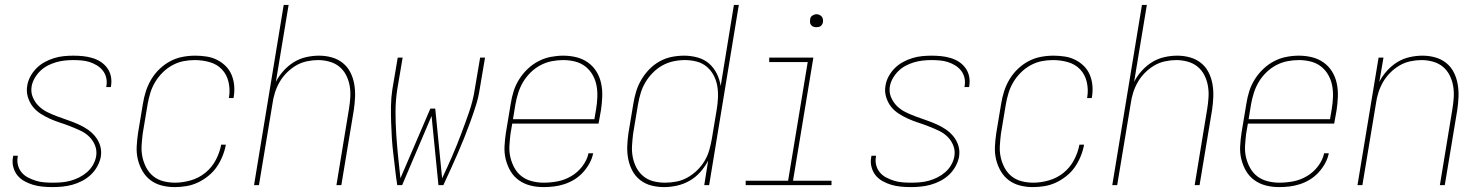

<svg xmlns="http://www.w3.org/2000/svg" viewBox="-20 -755 6040 783"><path d="M194 8Q173 8 153 6Q133 4 114.5 -1.5Q96 -7 79 -16.5Q62 -26 50.5 -40.5Q39 -55 34 -74.5Q29 -94 33 -114L34 -120H53L52 -115Q49 -97 53.5 -80.5Q58 -64 68.5 -51.5Q79 -39 94.5 -31Q110 -23 126 -18Q142 -13 159.5 -11.5Q177 -10 195 -10Q213 -10 231.5 -11.5Q250 -13 268 -18Q286 -23 303 -31.5Q320 -40 335 -53Q350 -66 359.5 -83Q369 -100 372 -117Q376 -141 367.5 -162Q359 -183 343.5 -198Q328 -213 307.5 -222.5Q287 -232 266.5 -240Q246 -248 224.5 -255Q203 -262 183 -271Q163 -280 144.5 -292Q126 -304 113 -321Q100 -338 93.5 -360Q87 -382 91 -405Q94 -425 104 -443.5Q114 -462 129 -477Q144 -492 162.5 -502Q181 -512 200.5 -518Q220 -524 240 -526Q260 -528 279 -528Q299 -528 318.5 -526Q338 -524 356.5 -518.5Q375 -513 390.5 -503Q406 -493 417 -478Q428 -463 432 -444.5Q436 -426 433 -406L432 -400H413L414 -405Q417 -422 413 -438.5Q409 -455 399 -467.5Q389 -480 375 -488.5Q361 -497 345.5 -502Q330 -507 312.5 -508.5Q295 -510 278 -510Q261 -510 243 -508Q225 -506 208 -501Q191 -496 174.5 -487.5Q158 -479 144.5 -466Q131 -453 121.5 -436.5Q112 -420 109 -403Q105 -379 114 -358Q123 -337 138.5 -322Q154 -307 173.5 -297.5Q193 -288 214.5 -280Q236 -272 256.5 -265Q277 -258 297.5 -249Q318 -240 336 -228Q354 -216 368 -199Q382 -182 388.5 -160.5Q395 -139 391 -115Q387 -95 376.5 -76Q366 -57 350 -42Q334 -27 314.5 -17Q295 -7 275 -1.5Q255 4 234.5 6Q214 8 194 8Z M692 8Q665 8 639.5 1.5Q614 -5 594 -20Q574 -35 561 -57.5Q548 -80 542 -105.5Q536 -131 537.5 -158.5Q539 -186 543 -213L563 -333Q567 -358 575 -383Q583 -408 597 -431.5Q611 -455 631 -474Q651 -493 674.5 -505.5Q698 -518 724 -523Q750 -528 776 -528Q799 -528 822 -524.5Q845 -521 865 -511Q885 -501 900.5 -485.5Q916 -470 924.5 -449.5Q933 -429 935 -406Q937 -383 933 -359L932 -355H913L914 -359Q919 -390 912 -420.5Q905 -451 885 -472Q865 -493 835.5 -501.5Q806 -510 774 -510Q751 -510 728 -505.5Q705 -501 683 -489Q661 -477 643 -459Q625 -441 612.5 -420Q600 -399 593 -376Q586 -353 582 -330L562 -210Q559 -186 557.5 -161.5Q556 -137 561 -114Q566 -91 577 -70.5Q588 -50 605.5 -36Q623 -22 646 -16Q669 -10 694 -10Q725 -10 758 -19.5Q791 -29 817.5 -50.5Q844 -72 860 -102.5Q876 -133 882 -165H901Q897 -142 887.5 -118.5Q878 -95 864 -74.5Q850 -54 829.5 -37.5Q809 -21 786.5 -10.5Q764 0 740 4Q716 8 692 8Z M1016 0 1137 -735H1157L1105 -421Q1117 -445 1136.5 -466.5Q1156 -488 1179 -502Q1202 -516 1228.5 -522Q1255 -528 1281 -528Q1308 -528 1333 -521Q1358 -514 1377.5 -498.5Q1397 -483 1408.5 -460.5Q1420 -438 1424.5 -412.5Q1429 -387 1428 -360.5Q1427 -334 1423 -307L1372 0H1352L1403 -310Q1407 -334 1408.5 -358Q1410 -382 1406 -405Q1402 -428 1391.5 -448.5Q1381 -469 1364 -483Q1347 -497 1324 -503.5Q1301 -510 1277 -510Q1255 -510 1231.5 -505Q1208 -500 1187.5 -488Q1167 -476 1149.5 -458.5Q1132 -441 1120 -420Q1108 -399 1101 -376.5Q1094 -354 1091 -331L1036 0Z M1600 0Q1595 -32 1591.5 -64Q1588 -96 1584 -128Q1580 -160 1578 -192.5Q1576 -225 1575 -258Q1574 -291 1574.5 -324Q1575 -357 1580 -390L1602 -520H1622L1600 -390Q1593 -344 1593 -298Q1593 -252 1596 -207Q1599 -162 1603.5 -117Q1608 -72 1613 -28L1735 -312H1755L1783 -28Q1804 -72 1823.5 -117Q1843 -162 1860 -207Q1877 -252 1893 -298Q1909 -344 1916 -390L1938 -520H1958L1936 -390Q1931 -357 1920.5 -324Q1910 -291 1898 -258Q1886 -225 1873 -192.5Q1860 -160 1846 -128Q1832 -96 1817.5 -64Q1803 -32 1788 0H1768L1740 -282L1620 0Z M2196 8Q2168 8 2142.5 1.5Q2117 -5 2096 -20Q2075 -35 2062 -57Q2049 -79 2042.5 -105Q2036 -131 2037.5 -158.5Q2039 -186 2043 -213L2063 -333Q2067 -359 2075 -384Q2083 -409 2097.5 -432Q2112 -455 2132 -474Q2152 -493 2176 -505.5Q2200 -518 2226 -523Q2252 -528 2277 -528Q2305 -528 2331 -521.5Q2357 -515 2378 -500Q2399 -485 2412.5 -463Q2426 -441 2431.5 -415Q2437 -389 2436 -361.5Q2435 -334 2431 -307L2421 -251H2069L2062 -210Q2059 -186 2057.5 -161Q2056 -136 2061.5 -113Q2067 -90 2078.5 -69.5Q2090 -49 2108 -35.5Q2126 -22 2149.5 -16Q2173 -10 2197 -10Q2226 -10 2254.5 -15.5Q2283 -21 2309.5 -36.5Q2336 -52 2355 -77Q2374 -102 2380 -130H2399Q2395 -109 2384 -89Q2373 -69 2357.5 -52Q2342 -35 2322.5 -23Q2303 -11 2281.5 -4Q2260 3 2238.5 5.5Q2217 8 2196 8ZM2072 -269H2404L2411 -310Q2415 -334 2416 -359Q2417 -384 2412.5 -407Q2408 -430 2396.5 -450Q2385 -470 2367 -484Q2349 -498 2325.5 -504Q2302 -510 2277 -510Q2254 -510 2230.5 -505.5Q2207 -501 2185 -489.5Q2163 -478 2144.5 -460Q2126 -442 2113.5 -421Q2101 -400 2093.5 -376.5Q2086 -353 2082 -330Z M2688 8Q2661 8 2636 1.5Q2611 -5 2591 -20.5Q2571 -36 2559 -58.5Q2547 -81 2542 -106.5Q2537 -132 2538 -159Q2539 -186 2543 -213L2563 -333Q2567 -358 2574.5 -382.5Q2582 -407 2595.5 -430Q2609 -453 2628 -472.5Q2647 -492 2670.5 -505Q2694 -518 2719.5 -523Q2745 -528 2770 -528Q2798 -528 2825 -520.5Q2852 -513 2871.5 -496Q2891 -479 2903 -455Q2915 -431 2919 -404L2973 -735H2993L2872 0H2852L2868 -100Q2855 -75 2836 -53.5Q2817 -32 2792.5 -18Q2768 -4 2741 2Q2714 8 2688 8ZM2692 -10Q2715 -10 2738.5 -14.5Q2762 -19 2783.5 -31Q2805 -43 2823 -60.5Q2841 -78 2853.5 -99Q2866 -120 2872.5 -143Q2879 -166 2883 -189L2903 -309Q2907 -333 2908 -357.5Q2909 -382 2905 -405Q2901 -428 2890 -448.5Q2879 -469 2861.5 -483.5Q2844 -498 2821 -504Q2798 -510 2773 -510Q2750 -510 2726.5 -505Q2703 -500 2682 -488.5Q2661 -477 2643 -459Q2625 -441 2612.5 -420Q2600 -399 2593 -376Q2586 -353 2582 -330L2562 -210Q2559 -186 2557.5 -161.5Q2556 -137 2560.5 -114Q2565 -91 2575.5 -71Q2586 -51 2603.5 -36.5Q2621 -22 2644 -16Q2667 -10 2692 -10Z M3371 0H3021V-18H3194L3274 -502H3117V-520H3297L3214 -18H3371ZM3309 -644Q3303 -644 3297.5 -646Q3292 -648 3288 -652.5Q3284 -657 3283.5 -663.5Q3283 -670 3284 -676Q3284 -681 3286.5 -685Q3289 -689 3293 -691.5Q3297 -694 3301 -695.5Q3305 -697 3310 -697Q3316 -697 3321.5 -694.5Q3327 -692 3331 -687.5Q3335 -683 3336 -676.5Q3337 -670 3336 -664Q3335 -659 3332.5 -655Q3330 -651 3326.5 -648.5Q3323 -646 3318.5 -645Q3314 -644 3309 -644Z M3694 8Q3673 8 3653 6Q3633 4 3614.5 -1.5Q3596 -7 3579 -16.5Q3562 -26 3550.5 -40.5Q3539 -55 3534 -74.5Q3529 -94 3533 -114L3534 -120H3553L3552 -115Q3549 -97 3553.5 -80.5Q3558 -64 3568.5 -51.5Q3579 -39 3594.5 -31Q3610 -23 3626 -18Q3642 -13 3659.5 -11.5Q3677 -10 3695 -10Q3713 -10 3731.5 -11.5Q3750 -13 3768 -18Q3786 -23 3803 -31.5Q3820 -40 3835 -53Q3850 -66 3859.5 -83Q3869 -100 3872 -117Q3876 -141 3867.5 -162Q3859 -183 3843.5 -198Q3828 -213 3807.5 -222.5Q3787 -232 3766.5 -240Q3746 -248 3724.5 -255Q3703 -262 3683 -271Q3663 -280 3644.5 -292Q3626 -304 3613 -321Q3600 -338 3593.5 -360Q3587 -382 3591 -405Q3594 -425 3604 -443.5Q3614 -462 3629 -477Q3644 -492 3662.5 -502Q3681 -512 3700.5 -518Q3720 -524 3740 -526Q3760 -528 3779 -528Q3799 -528 3818.5 -526Q3838 -524 3856.5 -518.5Q3875 -513 3890.5 -503Q3906 -493 3917 -478Q3928 -463 3932 -444.5Q3936 -426 3933 -406L3932 -400H3913L3914 -405Q3917 -422 3913 -438.5Q3909 -455 3899 -467.5Q3889 -480 3875 -488.5Q3861 -497 3845.5 -502Q3830 -507 3812.5 -508.5Q3795 -510 3778 -510Q3761 -510 3743 -508Q3725 -506 3708 -501Q3691 -496 3674.5 -487.5Q3658 -479 3644.5 -466Q3631 -453 3621.5 -436.5Q3612 -420 3609 -403Q3605 -379 3614 -358Q3623 -337 3638.5 -322Q3654 -307 3673.5 -297.5Q3693 -288 3714.5 -280Q3736 -272 3756.5 -265Q3777 -258 3797.5 -249Q3818 -240 3836 -228Q3854 -216 3868 -199Q3882 -182 3888.5 -160.5Q3895 -139 3891 -115Q3887 -95 3876.5 -76Q3866 -57 3850 -42Q3834 -27 3814.5 -17Q3795 -7 3775 -1.5Q3755 4 3734.5 6Q3714 8 3694 8Z M4192 8Q4165 8 4139.5 1.5Q4114 -5 4094 -20Q4074 -35 4061 -57.5Q4048 -80 4042 -105.5Q4036 -131 4037.5 -158.5Q4039 -186 4043 -213L4063 -333Q4067 -358 4075 -383Q4083 -408 4097 -431.5Q4111 -455 4131 -474Q4151 -493 4174.5 -505.5Q4198 -518 4224 -523Q4250 -528 4276 -528Q4299 -528 4322 -524.5Q4345 -521 4365 -511Q4385 -501 4400.5 -485.5Q4416 -470 4424.5 -449.5Q4433 -429 4435 -406Q4437 -383 4433 -359L4432 -355H4413L4414 -359Q4419 -390 4412 -420.5Q4405 -451 4385 -472Q4365 -493 4335.5 -501.5Q4306 -510 4274 -510Q4251 -510 4228 -505.5Q4205 -501 4183 -489Q4161 -477 4143 -459Q4125 -441 4112.5 -420Q4100 -399 4093 -376Q4086 -353 4082 -330L4062 -210Q4059 -186 4057.5 -161.5Q4056 -137 4061 -114Q4066 -91 4077 -70.5Q4088 -50 4105.5 -36Q4123 -22 4146 -16Q4169 -10 4194 -10Q4225 -10 4258 -19.5Q4291 -29 4317.5 -50.5Q4344 -72 4360 -102.5Q4376 -133 4382 -165H4401Q4397 -142 4387.5 -118.5Q4378 -95 4364 -74.5Q4350 -54 4329.5 -37.5Q4309 -21 4286.5 -10.5Q4264 0 4240 4Q4216 8 4192 8Z M4516 0 4637 -735H4657L4605 -421Q4617 -445 4636.5 -466.5Q4656 -488 4679 -502Q4702 -516 4728.5 -522Q4755 -528 4781 -528Q4808 -528 4833 -521Q4858 -514 4877.5 -498.5Q4897 -483 4908.5 -460.5Q4920 -438 4924.5 -412.5Q4929 -387 4928 -360.5Q4927 -334 4923 -307L4872 0H4852L4903 -310Q4907 -334 4908.5 -358Q4910 -382 4906 -405Q4902 -428 4891.5 -448.5Q4881 -469 4864 -483Q4847 -497 4824 -503.5Q4801 -510 4777 -510Q4755 -510 4731.5 -505Q4708 -500 4687.5 -488Q4667 -476 4649.5 -458.5Q4632 -441 4620 -420Q4608 -399 4601 -376.5Q4594 -354 4591 -331L4536 0Z M5196 8Q5168 8 5142.5 1.5Q5117 -5 5096 -20Q5075 -35 5062 -57Q5049 -79 5042.5 -105Q5036 -131 5037.5 -158.5Q5039 -186 5043 -213L5063 -333Q5067 -359 5075 -384Q5083 -409 5097.5 -432Q5112 -455 5132 -474Q5152 -493 5176 -505.5Q5200 -518 5226 -523Q5252 -528 5277 -528Q5305 -528 5331 -521.5Q5357 -515 5378 -500Q5399 -485 5412.5 -463Q5426 -441 5431.5 -415Q5437 -389 5436 -361.5Q5435 -334 5431 -307L5421 -251H5069L5062 -210Q5059 -186 5057.5 -161Q5056 -136 5061.5 -113Q5067 -90 5078.5 -69.5Q5090 -49 5108 -35.5Q5126 -22 5149.5 -16Q5173 -10 5197 -10Q5226 -10 5254.5 -15.5Q5283 -21 5309.5 -36.5Q5336 -52 5355 -77Q5374 -102 5380 -130H5399Q5395 -109 5384 -89Q5373 -69 5357.5 -52Q5342 -35 5322.5 -23Q5303 -11 5281.5 -4Q5260 3 5238.5 5.5Q5217 8 5196 8ZM5072 -269H5404L5411 -310Q5415 -334 5416 -359Q5417 -384 5412.5 -407Q5408 -430 5396.5 -450Q5385 -470 5367 -484Q5349 -498 5325.5 -504Q5302 -510 5277 -510Q5254 -510 5230.5 -505.5Q5207 -501 5185 -489.5Q5163 -478 5144.5 -460Q5126 -442 5113.5 -421Q5101 -400 5093.5 -376.5Q5086 -353 5082 -330Z M5516 0 5602 -520H5622L5605 -421Q5617 -445 5636.5 -466.5Q5656 -488 5679 -502Q5702 -516 5728.5 -522Q5755 -528 5781 -528Q5808 -528 5833 -521Q5858 -514 5877.5 -498.5Q5897 -483 5908.5 -460.5Q5920 -438 5924.5 -412.5Q5929 -387 5928 -360.5Q5927 -334 5923 -307L5872 0H5852L5903 -310Q5907 -334 5908.5 -358Q5910 -382 5906 -405Q5902 -428 5891.5 -448.5Q5881 -469 5864 -483Q5847 -497 5824 -503.5Q5801 -510 5777 -510Q5755 -510 5731.5 -505Q5708 -500 5687.5 -488Q5667 -476 5649.5 -458.5Q5632 -441 5620 -420Q5608 -399 5601 -376.5Q5594 -354 5591 -331L5536 0Z"/></svg>

Font: Iosevka Term Curly Th Obl
Style: Regular
Weight: 100
Italic angle: -9°
Designer: Belleve Invis
Foundry: Belleve Invis
Version: Version 32.3.0